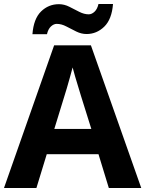

<svg xmlns="http://www.w3.org/2000/svg" viewBox="-20 -945 730 965"><path d="M527 0 475 -170H215L163 0H0L252 -717H437L690 0ZM387 -463Q382 -480 374 -506Q366 -532 358 -559Q350 -586 345 -606Q340 -586 331.5 -556.5Q323 -527 315.5 -500.5Q308 -474 304 -463L253 -297H439ZM143 -773Q149 -851 186.5 -887.5Q224 -924 276 -924Q303 -924 328.5 -911Q354 -898 378.5 -885.5Q403 -873 426 -873Q441 -873 455 -886Q469 -899 475 -925H548Q542 -848 504 -811Q466 -774 415 -774Q389 -774 363.5 -786.5Q338 -799 313.5 -812Q289 -825 265 -825Q250 -825 236 -812Q222 -799 216 -773Z"/></svg>

Font: Noto Sans Hanifi Rohingya
Style: Bold
Weight: 700
Designer: Monotype Design Team and DaltonMaag
Foundry: Google LLC
Version: Version 2.102; ttfautohint (v1.8.4.7-5d5b)